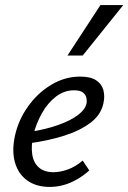

<svg xmlns="http://www.w3.org/2000/svg" viewBox="-20 -727 506 757"><path d="M176 10Q123 10 87.5 -15.5Q52 -41 39 -86.5Q26 -132 39 -192Q53 -255 91 -308Q129 -361 182.5 -393Q236 -425 296 -425Q337 -425 359 -410.5Q381 -396 387.5 -372Q394 -348 388 -321Q379 -275 337.5 -243.5Q296 -212 233 -192Q170 -172 95 -162L98 -207Q161 -217 209 -234Q257 -251 286 -272.5Q315 -294 321 -318Q323 -327 321 -339.5Q319 -352 308 -361.5Q297 -371 272 -371Q233 -371 200.5 -346Q168 -321 145.5 -281Q123 -241 112 -197Q102 -153 107 -119Q112 -85 133.5 -66.5Q155 -48 191 -48Q216 -48 246.5 -58.5Q277 -69 306 -94L332 -55Q310 -35 284 -20Q258 -5 231 2.5Q204 10 176 10ZM246 -508 376 -707H466L306 -508Z"/></svg>

Font: Ysabeau Office Medium
Style: Italic
Weight: 500
Italic angle: -12°
Designer: Christian Thalmann (Catharsis Fonts)
Version: Version 2.001;gftools[0.9.30]; featfreeze: tnum,lnum,ss02